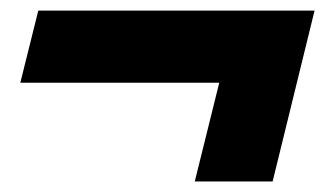

<svg xmlns="http://www.w3.org/2000/svg" viewBox="-20 -390 617 360"><path d="M569.8 -370.1 491.2 -49.8H345.2L391.1 -234.9H18.1L51.8 -370.1Z"/></svg>

Font: Sinkin Sans 700 Bold Italic
Style: Bold Italic
Weight: 700
Italic angle: -112°
Designer: Keith Bates
Foundry: K-Type
Version: Sinkin Sans (version 1.0)  by Keith Bates   •   © 2014   www